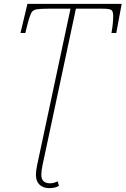

<svg xmlns="http://www.w3.org/2000/svg" viewBox="-20 -734 650 994"><path d="M236 240Q203 240 184.5 222Q166 204 166 172Q166 149 172 122L345 -689H230Q188 -689 168.5 -685.5Q149 -682 141 -665.5Q133 -649 123 -611L111 -563H86L122 -714H610L582 -563H557Q562 -591 564 -612Q566 -633 566 -651Q566 -674 557.5 -681.5Q549 -689 510 -689H373L200 122Q194 149 194 172Q194 215 240 215Q257 215 279 205L285 228Q266 240 236 240Z"/></svg>

Font: Noto Serif Thin
Style: Italic
Weight: 100
Italic angle: -12°
Designer: Monotype Design Team
Foundry: Monotype Imaging Inc.
Version: Version 2.014; ttfautohint (v1.8.4.7-5d5b)